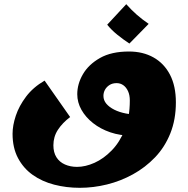

<svg xmlns="http://www.w3.org/2000/svg" viewBox="-20 -648 900 917"><path d="M361 249Q297 249 239 234Q181 219 136.5 187.5Q92 156 66 107Q40 58 40 -9Q40 -49 55.5 -95.5Q71 -142 104.5 -186.5Q138 -231 193 -263L315 -89Q278 -61 256.5 -28Q235 5 235 46Q235 80 249.5 103Q264 126 290 137.5Q316 149 348 149Q388 149 431.5 129.5Q475 110 513.5 70.5Q552 31 576 -28.5Q600 -88 600 -168Q600 -194 591.5 -212.5Q583 -231 569 -241Q555 -251 537 -251Q517 -251 503 -242Q489 -233 481.5 -219.5Q474 -206 474 -190Q474 -169 488 -152.5Q502 -136 526 -124Q550 -112 581 -106Q612 -100 646 -100L609 0Q554 0 507 -16Q460 -32 424.5 -60Q389 -88 369 -123.5Q349 -159 349 -198Q349 -247 376 -293.5Q403 -340 457.5 -371Q512 -402 596 -402Q663 -402 713.5 -373.5Q764 -345 792 -291Q820 -237 820 -159Q820 -77 793.5 -11Q767 55 720.5 103.5Q674 152 615 184.5Q556 217 491 233Q426 249 361 249ZM598 -440Q569 -459 540.5 -482Q512 -505 492 -530L583 -628Q608 -600 633 -578Q658 -556 690 -534Z"/></svg>

Font: Marhey Light
Style: Regular
Weight: 300
Designer: Nur Syamsi & Bustanul Arifin
Foundry: Namelatype
Version: Version 1.000